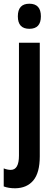

<svg xmlns="http://www.w3.org/2000/svg" viewBox="-42 -773 294 1033"><path d="M54 -685Q54 -753 116 -753Q178 -753 178 -685Q178 -618 116 -618Q54 -618 54 -685ZM40 240Q4 240 -22 230V133Q-2 141 16 141Q60 141 60 64V-543H172V68Q172 156 137.5 197.5Q103 239 40 240Z"/></svg>

Font: Noto Sans Devanagari UI ExtraCondensed SemiBold
Style: Regular
Weight: 600
Width: 2
Designer: Jelle Bosma - Monotype Design Team
Foundry: Monotype Imaging Inc.
Version: Version 2.004; ttfautohint (v1.8.4.7-5d5b)